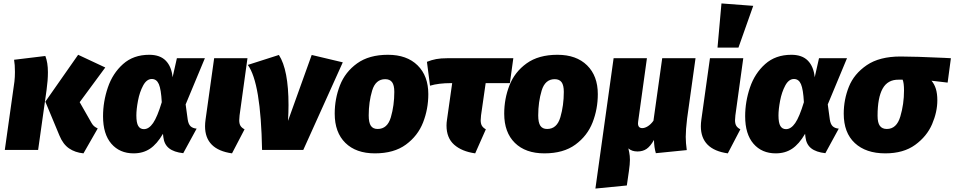

<svg xmlns="http://www.w3.org/2000/svg" viewBox="-20 -873 5557 1118"><path d="M326 -84 244 -281 435 -554 593 -480 444 -278 513 -157Q520 -145 527.5 -138.5Q535 -132 549 -125L466 20Q417 15 382 -9Q347 -33 326 -84ZM64 -398Q67 -425 67 -454Q67 -497 62 -525L244 -547Q259 -509 259 -452Q259 -405 251 -348L202 0H8Z M985 -423 1010 -534H1173L1061 -265L1073 -177Q1077 -150 1089.5 -138Q1102 -126 1125 -124L1047 19Q993 13 964.5 -9.5Q936 -32 931 -75L929 -94Q894 -34 853.5 -7Q813 20 758 20Q677 20 628.5 -36Q580 -92 580 -196Q580 -281 608 -363.5Q636 -446 696.5 -500Q757 -554 849 -554Q912 -554 945.5 -519.5Q979 -485 985 -423ZM774 -201Q774 -158 785 -139.5Q796 -121 818 -121Q847 -121 871.5 -156.5Q896 -192 922 -278Q918 -353 905 -383Q892 -413 864 -413Q834 -413 813.5 -375Q793 -337 783.5 -286.5Q774 -236 774 -201Z M1375 -201Q1373 -179 1373 -173Q1373 -153 1380 -141Q1387 -129 1404 -120L1331 20Q1174 -2 1174 -138Q1174 -156 1177 -177L1227 -534H1421Z M1660 -261Q1660 -219 1657 -169L1795 -553L1976 -510L1746 0H1506Q1499 -391 1423 -495L1604 -553Q1660 -467 1660 -261Z M1929 -211Q1929 -298 1959.5 -376Q1990 -454 2059.5 -504Q2129 -554 2239 -554Q2349 -554 2411.5 -492.5Q2474 -431 2474 -325Q2474 -238 2443.5 -160Q2413 -82 2343.5 -31Q2274 20 2163 20Q2053 20 1991 -41Q1929 -102 1929 -211ZM2276 -338Q2276 -377 2263 -394.5Q2250 -412 2223 -412Q2167 -412 2147 -345.5Q2127 -279 2127 -201Q2127 -159 2139.5 -140.5Q2152 -122 2179 -122Q2236 -122 2256 -190.5Q2276 -259 2276 -338Z M2781 -201Q2779 -179 2779 -173Q2779 -153 2786 -141Q2793 -129 2809 -120L2747 20Q2669 9 2624.5 -30.5Q2580 -70 2580 -142Q2580 -159 2583 -177L2613 -389H2606Q2534 -389 2484 -374L2466 -513Q2493 -524 2520 -529Q2547 -534 2585 -534H2969L2949 -389H2808Z M2916 -211Q2916 -298 2946.5 -376Q2977 -454 3046.5 -504Q3116 -554 3226 -554Q3336 -554 3398.5 -492.5Q3461 -431 3461 -325Q3461 -238 3430.5 -160Q3400 -82 3330.5 -31Q3261 20 3150 20Q3040 20 2978 -41Q2916 -102 2916 -211ZM3263 -338Q3263 -377 3250 -394.5Q3237 -412 3210 -412Q3154 -412 3134 -345.5Q3114 -279 3114 -201Q3114 -159 3126.5 -140.5Q3139 -122 3166 -122Q3223 -122 3243 -190.5Q3263 -259 3263 -338Z M3973 -76Q3973 -41 3979 1L3799 19Q3789 -14 3788 -58Q3767 -21 3745 -6Q3723 9 3692 9Q3659 9 3639 -9Q3640 -4 3644 15Q3648 34 3648 58Q3648 82 3642 124L3630 207L3447 225L3553 -534H3747L3696 -166Q3695 -162 3695 -155Q3695 -127 3720 -127Q3735 -127 3752.5 -138Q3770 -149 3785 -170L3836 -534H4030L3981 -183Q3973 -117 3973 -76Z M4262 -201Q4260 -179 4260 -173Q4260 -153 4267 -141Q4274 -129 4291 -120L4218 20Q4061 -2 4061 -138Q4061 -156 4064 -177L4114 -534H4308ZM4366 -839 4280 -596H4158L4181 -853Z M4724 -423 4749 -534H4912L4800 -265L4812 -177Q4816 -150 4828.5 -138Q4841 -126 4864 -124L4786 19Q4732 13 4703.5 -9.5Q4675 -32 4670 -75L4668 -94Q4633 -34 4592.5 -7Q4552 20 4497 20Q4416 20 4367.5 -36Q4319 -92 4319 -196Q4319 -281 4347 -363.5Q4375 -446 4435.5 -500Q4496 -554 4588 -554Q4651 -554 4684.5 -519.5Q4718 -485 4724 -423ZM4513 -201Q4513 -158 4524 -139.5Q4535 -121 4557 -121Q4586 -121 4610.5 -156.5Q4635 -192 4661 -278Q4657 -353 4644 -383Q4631 -413 4603 -413Q4573 -413 4552.5 -375Q4532 -337 4522.5 -286.5Q4513 -236 4513 -201Z M4893 -211Q4893 -293 4923 -368Q4953 -443 5027 -493.5Q5101 -544 5224 -544Q5306 -544 5480 -536L5517 -534L5498 -392L5404 -403Q5421 -383 5429.5 -355.5Q5438 -328 5438 -289Q5438 -221 5407.5 -150Q5377 -79 5309 -29.5Q5241 20 5135 20Q5022 20 4957.5 -40Q4893 -100 4893 -211ZM5244 -346Q5244 -390 5236 -409H5213Q5149 -410 5119.5 -357Q5090 -304 5090 -199Q5090 -158 5103.5 -140Q5117 -122 5144 -122Q5201 -122 5222.5 -194.5Q5244 -267 5244 -346Z"/></svg>

Font: FiraGO Heavy
Style: Italic
Weight: 900
Italic angle: -8°
Designer: bBox Type GmbH
Foundry: bBox Type GmbH
Version: Version 1.001